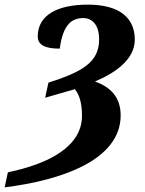

<svg xmlns="http://www.w3.org/2000/svg" viewBox="-112 -569 626 829"><path d="M-92 240C149 210 409 124 409 -71C409 -150 364 -194 298 -217C395 -258 470 -317 470 -398C470 -488 409 -549 267 -549C135 -549 51 -503 51 -412C51 -374 84 -359 146 -359C160 -466 200 -491 248 -491C282 -491 316 -466 316 -399C316 -302 247 -260 97 -212L83 -147L211 -184C232 -159 242 -121 242 -69C242 65 96 139 -78 175Z"/></svg>

Font: Noto Serif SemiCondensed Extra
Style: Italic
Weight: 800
Width: 4
Italic angle: -12°
Designer: Monotype Design Team
Foundry: Monotype Imaging Inc.
Version: Version 1.901